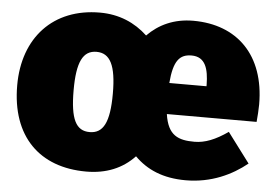

<svg xmlns="http://www.w3.org/2000/svg" viewBox="-47 -661 1071 746"><g transform="rotate(5 488.5 -288.0)"><path d="M961 -296C961 -489 849 -598 678 -598C603 -598 544 -570 500 -525C451 -571 389 -598 314 -598C132 -598 18 -475 18 -289C18 -89 132 22 314 22C392 22 455 -4 502 -54C550 -6 613 22 702 22C802 22 882 -17 940 -64L853 -180C804 -146 764 -130 723 -130C660 -130 619 -145 607 -228H957C959 -248 961 -278 961 -296ZM751 -349H606C613 -437 637 -463 683 -463C738 -463 750 -415 751 -356ZM314 -132C261 -132 238 -175 238 -289C238 -399 261 -445 314 -445C367 -445 391 -399 391 -289C391 -176 367 -132 314 -132Z"/></g></svg>

Font: Glow Sans SC Normal Heavy
Style: Regular
Weight: 900
Designer: Ryoko NISHIZUKA (kana, bopomofo & ideographs); Paul D. Hunt (Latin, Greek & Cyrillic); Sandoll Communications, Soo-young
Version: Version 0.93